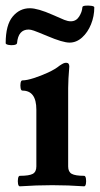

<svg xmlns="http://www.w3.org/2000/svg" viewBox="-33 -652 352 676"><path d="M37 4Q32 4 30.5 -5Q29 -14 30.5 -23.5Q32 -33 37 -33Q70 -33 82.5 -40Q95 -47 95 -66V-266Q95 -333 46 -333Q41 -333 39.5 -342Q38 -351 39.5 -360Q41 -369 46 -369Q61 -369 86 -377Q111 -385 136 -396.5Q161 -408 177 -421Q186 -427 190.5 -429Q195 -431 200 -431Q211 -431 211 -418Q209 -391 208 -375Q207 -359 207 -342V-66Q207 -47 219.5 -40Q232 -33 263 -33Q268 -33 269.5 -23.5Q271 -14 269.5 -5Q268 4 263 4Q235 2 207 1Q179 0 151 0Q123 0 94.5 1Q66 2 37 4ZM212 -502Q188 -502 134 -525Q98 -540 86.5 -544Q75 -548 68 -548Q31 -548 27 -500Q26 -495 16 -493.5Q6 -492 -3.5 -494Q-13 -496 -13 -500Q-13 -564 11.5 -593.5Q36 -623 72 -623Q100 -623 152 -600Q181 -587 193.5 -582Q206 -577 216 -577Q235 -577 245.5 -593.5Q256 -610 257 -626Q257 -631 267.5 -632Q278 -633 288.5 -631.5Q299 -630 299 -626Q299 -595 287.5 -566.5Q276 -538 256 -520Q236 -502 212 -502Z"/></svg>

Font: Junicode SmExp
Style: Bold
Weight: 700
Width: 6
Designer: Peter S. Baker
Version: Version 2.205; ttfautohint (v1.8.4)